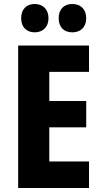

<svg xmlns="http://www.w3.org/2000/svg" viewBox="-20 -1035 514 962"><path d="M86 -944C86 -898 114 -873 154 -873C194 -873 223 -899 223 -944C223 -989 194 -1015 154 -1015C114 -1015 86 -990 86 -944ZM274 -944C274 -898 301 -873 342 -873C384 -873 412 -899 412 -944C412 -989 384 -1015 342 -1015C302 -1015 274 -990 274 -944ZM426 -93V-226H227V-397H412V-529H227V-675H426V-807H71V-93Z"/></svg>

Font: Noto Sans Kannada UI Condensed ExtraBold
Style: Regular
Weight: 800
Width: 3
Designer: Jelle Bosma - Monotype Design Team
Foundry: Monotype Imaging Inc.
Version: Version 2.005